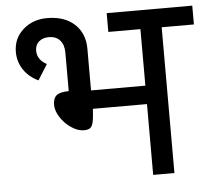

<svg xmlns="http://www.w3.org/2000/svg" viewBox="-49 -712 845 765"><g transform="rotate(-5 373.5 -329.5)"><path d="M618.2 -583V0H533.2V-283.2H316.9Q314.9 -247.1 311 -230Q307.1 -212.9 298.6 -207Q290 -201.2 273.9 -201.2Q250 -201.2 224.1 -218.5Q198.2 -235.8 181.2 -262Q164.1 -288.1 164.1 -312Q164.1 -338.9 178.5 -350.3Q192.9 -361.8 227.1 -361.8V-516.1Q227.1 -546.9 211.4 -564.9Q195.8 -583 167 -583Q143.1 -583 127.4 -570.1Q111.8 -557.1 111.8 -533.2Q111.8 -515.1 121.8 -500.5Q131.8 -485.8 149.9 -477.1L110.8 -415Q72.8 -433.1 51.8 -464.6Q30.8 -496.1 30.8 -535.2Q30.8 -589.4 69.8 -624.3Q108.9 -659.2 166 -659.2Q235.8 -659.2 275.9 -622.1Q315.9 -585 315.9 -523.9V-356.9H533.2V-583H404.8V-658.2H747.1V-583Z"/></g></svg>

Font: Sarala
Style: Regular
Weight: 400
Designer: Andres Torresi
Foundry: Huerta Tipografica
Version: Version 1.004;PS 001.003;hotconv 1.0.70;makeotf.lib2.5.58329